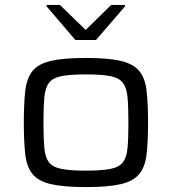

<svg xmlns="http://www.w3.org/2000/svg" viewBox="-20 -754 700 782"><path d="M330 8Q239 8 187.5 -4Q136 -16 112.5 -45Q89 -74 83 -125Q77 -176 77 -255Q77 -333 83 -384.5Q89 -436 112.5 -465Q136 -494 187.5 -506Q239 -518 330 -518Q421 -518 472 -506Q523 -494 547 -465Q571 -436 577 -384.5Q583 -333 583 -255Q583 -176 577 -125Q571 -74 547 -45Q523 -16 472 -4Q421 8 330 8ZM330 -59Q394 -59 429.5 -66Q465 -73 480.5 -93Q496 -113 499.5 -152Q503 -191 503 -255Q503 -318 499.5 -357Q496 -396 480.5 -416.5Q465 -437 429.5 -444Q394 -451 330 -451Q266 -451 230.5 -444Q195 -437 179.5 -416.5Q164 -396 160.5 -357Q157 -318 157 -255Q157 -191 160.5 -152Q164 -113 179.5 -93Q195 -73 230.5 -66Q266 -59 330 -59ZM287 -591 170 -728V-734H224L329 -632L433 -734H489V-728L371 -591Z"/></svg>

Font: Saira Expanded
Style: Regular
Weight: 400
Width: 7
Designer: Hector Gatti with collaboration of the Omnibus-Type team
Foundry: Omnibus-Type
Version: Version 1.100; ttfautohint (v1.8.3)